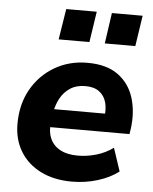

<svg xmlns="http://www.w3.org/2000/svg" viewBox="-53 -766 654 821"><g transform="rotate(5 274.5 -355.5)"><path d="M286 11Q209 11 152 -17.5Q95 -46 64 -97Q33 -148 33 -215Q33 -299 69 -363Q105 -427 167.5 -464Q230 -501 309 -501Q391 -501 440 -465.5Q489 -430 508 -370.5Q527 -311 518 -239L514 -213H155L166 -291H417L401 -277Q406 -313 398 -340.5Q390 -368 368 -384.5Q346 -401 308 -401Q270 -401 243.5 -383.5Q217 -366 202 -338.5Q187 -311 181 -278L176 -243Q169 -199 181.5 -167.5Q194 -136 224.5 -119Q255 -102 301 -102Q343 -102 382.5 -114Q422 -126 453 -149L486 -50Q450 -22 397 -5.5Q344 11 286 11ZM375 -590 394 -722H526L506 -590ZM177 -590 198 -722H329L309 -590Z"/></g></svg>

Font: Nunito Sans 12pt ExtraLight 12pt ExtraBold
Style: Italic
Weight: 800
Italic angle: -9°
Version: Version 3.101;gftools[0.9.27]